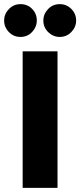

<svg xmlns="http://www.w3.org/2000/svg" viewBox="-59 -908 388 928"><path d="M219 0H50.5V-660H219ZM40 -729.5Q6.5 -729.5 -16.2 -753.2Q-39 -777 -39 -808.5Q-39 -840.5 -16 -864.2Q7 -888 40 -888Q74 -888 96.5 -864.8Q119 -841.5 119 -808.5Q119 -778 96.5 -753.8Q74 -729.5 40 -729.5ZM229.5 -729.5Q198 -729.5 174.2 -752.5Q150.5 -775.5 150.5 -808.5Q150.5 -840 173.2 -864Q196 -888 229.5 -888Q262.5 -888 285.8 -864.8Q309 -841.5 309 -808.5Q309 -777.5 286 -753.5Q263 -729.5 229.5 -729.5Z"/></svg>

Font: Lucymar Sans ExtraBold
Style: Regular
Weight: 800
Foundry: The League of Moveable Type (original font) / Main changes by Cristiano Sobral with portions from Mirco Monsees
Version: Version 2.001;August 30, 2020;FontCreator 13.0.0.2681 64-bit